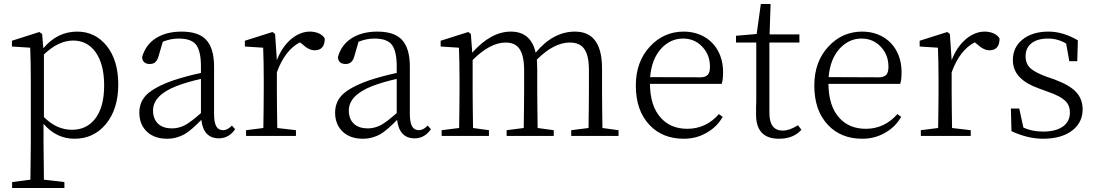

<svg xmlns="http://www.w3.org/2000/svg" viewBox="-20 -684 5517 966"><path d="M304 262V232L201 220C200 140 199 77 199 32V-61C242 -11 294 14 355 14C420 14 472 -11 513 -60C554 -110 575 -176 575 -259C575 -339 556 -404 517 -453C478 -501 429 -525 368 -525C302 -525 245 -497 198 -441L192 -513L178 -523L40 -479V-450L132 -444C134 -396 135 -341 135 -279V34C135 79 134 141 133 220L41 232V262ZM342 -31C291 -31 244 -52 201 -95V-410C250 -457 299 -480 348 -480C395 -480 432 -461 460 -423C489 -383 504 -327 504 -254C504 -179 488 -122 456 -83C427 -48 389 -31 342 -31Z M820 14C853 14 882 6 909 -9C931 -22 959 -46 993 -81C1000 -19 1030 12 1081 12C1114 12 1142 -3 1163 -34L1147 -52C1132 -37 1117 -29 1103 -29C1088 -29 1076 -35 1069 -47C1061 -60 1057 -81 1057 -112V-350C1057 -412 1043 -457 1016 -485C990 -512 949 -525 893 -525C789 -525 716 -477 695 -396C697 -373 710 -362 734 -362C757 -362 771 -375 778 -402L799 -474C826 -485 853 -490 878 -490C919 -490 947 -481 964 -462C982 -441 991 -404 991 -350V-317C939 -306 893 -293 853 -280C790 -258 745 -234 718 -208C693 -183 681 -153 681 -117C681 -76 695 -43 722 -19C747 3 780 14 820 14ZM846 -38C817 -38 794 -45 777 -60C759 -76 750 -99 750 -128C750 -179 789 -220 868 -251C905 -265 946 -277 991 -287V-115C958 -86 932 -66 912 -55C891 -44 869 -38 846 -38Z M1469 0V-29L1375 -40C1374 -115 1373 -177 1373 -227V-320C1400 -395 1439 -445 1489 -471L1502 -461C1523 -441 1544 -431 1563 -431C1597 -431 1614 -451 1614 -490C1603 -511 1574 -525 1539 -525C1472 -525 1406 -469 1373 -381L1364 -513L1351 -523L1212 -479V-450L1304 -444C1306 -396 1307 -342 1307 -281V-227C1307 -176 1306 -113 1305 -40L1218 -29V0Z M1805 14C1838 14 1867 6 1894 -9C1916 -22 1944 -46 1978 -81C1985 -19 2015 12 2066 12C2099 12 2127 -3 2148 -34L2132 -52C2117 -37 2102 -29 2088 -29C2073 -29 2061 -35 2054 -47C2046 -60 2042 -81 2042 -112V-350C2042 -412 2028 -457 2001 -485C1975 -512 1934 -525 1878 -525C1774 -525 1701 -477 1680 -396C1682 -373 1695 -362 1719 -362C1742 -362 1756 -375 1763 -402L1784 -474C1811 -485 1838 -490 1863 -490C1904 -490 1932 -481 1949 -462C1967 -441 1976 -404 1976 -350V-317C1924 -306 1878 -293 1838 -280C1775 -258 1730 -234 1703 -208C1678 -183 1666 -153 1666 -117C1666 -76 1680 -43 1707 -19C1732 3 1765 14 1805 14ZM1831 -38C1802 -38 1779 -45 1762 -60C1744 -76 1735 -99 1735 -128C1735 -179 1774 -220 1853 -251C1890 -265 1931 -277 1976 -287V-115C1943 -86 1917 -66 1897 -55C1876 -44 1854 -38 1831 -38Z M2440 0V-29L2360 -40C2359 -113 2358 -176 2358 -227V-382C2417 -441 2472 -470 2524 -470C2555 -470 2578 -460 2593 -439C2609 -416 2617 -380 2617 -331V-227C2617 -176 2616 -113 2615 -40L2529 -29V0H2766V-29L2685 -40C2684 -113 2683 -176 2683 -227V-333C2683 -346 2682 -363 2681 -384C2738 -441 2793 -470 2847 -470C2879 -470 2903 -460 2918 -440C2935 -418 2943 -382 2943 -332V-227C2943 -176 2942 -113 2941 -40L2854 -29V0H3092V-29L3011 -40C3010 -113 3009 -176 3009 -227V-339C3009 -463 2964 -525 2873 -525C2800 -525 2734 -490 2675 -419C2659 -490 2617 -525 2550 -525C2484 -525 2419 -490 2356 -419L2349 -513L2336 -523L2197 -479V-450L2289 -444C2291 -397 2292 -343 2292 -281V-227C2292 -176 2291 -113 2290 -40L2202 -29V0Z M3420 14C3463 14 3501 4 3535 -16C3569 -35 3596 -61 3616 -96L3597 -110C3554 -61 3501 -36 3438 -36C3383 -36 3338 -54 3305 -91C3269 -130 3251 -187 3250 -262H3611C3616 -276 3618 -296 3618 -322C3618 -442 3537 -525 3420 -525C3353 -525 3297 -500 3251 -451C3203 -400 3179 -334 3179 -254C3179 -169 3202 -103 3249 -54C3292 -9 3349 14 3420 14ZM3251 -296C3256 -356 3274 -404 3307 -440C3338 -473 3374 -490 3416 -490C3456 -490 3489 -476 3515 -447C3540 -420 3552 -387 3552 -348C3552 -330 3549 -317 3542 -309C3535 -300 3522 -295 3505 -295Z M3899 14C3948 14 3985 -1 4012 -31L3995 -54C3967 -36 3941 -27 3918 -27C3873 -27 3851 -57 3851 -116V-470H4002V-511H3852L3857 -664H3808L3787 -513L3683 -504V-470H3785V-196C3785 -182 3785 -165 3784 -145C3784 -131 3784 -121 3784 -114C3782 -29 3820 14 3899 14Z M4318 14C4361 14 4399 4 4433 -16C4467 -35 4494 -61 4514 -96L4495 -110C4452 -61 4399 -36 4336 -36C4281 -36 4236 -54 4203 -91C4167 -130 4149 -187 4148 -262H4509C4514 -276 4516 -296 4516 -322C4516 -442 4435 -525 4318 -525C4251 -525 4195 -500 4149 -451C4101 -400 4077 -334 4077 -254C4077 -169 4100 -103 4147 -54C4190 -9 4247 14 4318 14ZM4149 -296C4154 -356 4172 -404 4205 -440C4236 -473 4272 -490 4314 -490C4354 -490 4387 -476 4413 -447C4438 -420 4450 -387 4450 -348C4450 -330 4447 -317 4440 -309C4433 -300 4420 -295 4403 -295Z M4864 0V-29L4770 -40C4769 -115 4768 -177 4768 -227V-320C4795 -395 4834 -445 4884 -471L4897 -461C4918 -441 4939 -431 4958 -431C4992 -431 5009 -451 5009 -490C4998 -511 4969 -525 4934 -525C4867 -525 4801 -469 4768 -381L4759 -513L4746 -523L4607 -479V-450L4699 -444C4701 -396 4702 -342 4702 -281V-227C4702 -176 4701 -113 4700 -40L4613 -29V0Z M5228 14C5292 14 5342 -1 5378 -30C5411 -57 5427 -92 5427 -134C5427 -168 5416 -197 5395 -220C5373 -244 5337 -265 5286 -284L5243 -299C5205 -313 5179 -327 5164 -341C5148 -356 5140 -376 5140 -401C5140 -428 5149 -449 5168 -465C5188 -482 5217 -490 5254 -490C5285 -490 5315 -482 5344 -465L5360 -376H5400L5403 -481C5354 -510 5305 -525 5255 -525C5200 -525 5155 -511 5122 -483C5091 -457 5076 -423 5076 -382C5076 -347 5088 -318 5112 -294C5133 -273 5164 -254 5207 -239L5256 -221C5335 -193 5363 -166 5363 -118C5363 -89 5352 -66 5330 -49C5306 -31 5272 -22 5229 -22C5190 -22 5157 -29 5129 -42L5108 -138H5066L5069 -24C5123 1 5176 14 5228 14Z"/></svg>

Font: AllPunType Light
Style: Regular
Weight: 300
Version: 1.0